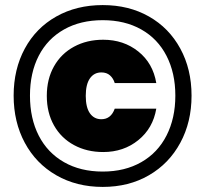

<svg xmlns="http://www.w3.org/2000/svg" viewBox="-20 -736 815 763"><path d="M34.2 -356Q34.2 -460.9 78.6 -543Q123 -625 203.6 -670.4Q284.2 -715.8 388.2 -715.8Q492.2 -715.8 572 -670.4Q651.9 -625 696.5 -543Q741.2 -460.9 741.2 -356Q741.2 -251 696.5 -168.5Q651.9 -85.9 572 -39.6Q492.2 6.8 388.2 6.8Q284.2 6.8 203.6 -39.6Q123 -85.9 78.6 -168.5Q34.2 -251 34.2 -356ZM99.1 -356Q99.1 -265.1 134 -197Q168.9 -128.9 234.4 -91.6Q299.8 -54.2 388.2 -54.2Q476.1 -54.2 541.5 -91.6Q606.9 -128.9 641.8 -197.5Q676.8 -266.1 676.8 -356Q676.8 -445.8 641.8 -513.9Q606.9 -582 541.5 -618.9Q476.1 -655.8 388.2 -655.8Q299.8 -655.8 234.4 -618.9Q168.9 -582 134 -514.4Q99.1 -446.8 99.1 -356ZM166 -355Q166 -288.1 194.6 -237.5Q223.1 -187 274.2 -159.4Q325.2 -131.8 390.1 -131.8Q471.2 -131.8 529.5 -179Q587.9 -226.1 601.1 -304.2H436Q420.9 -262.2 382.8 -262.2Q354 -262.2 337.4 -285.6Q320.8 -309.1 320.8 -355Q320.8 -400.9 337.4 -424.6Q354 -448.2 382.8 -448.2Q403.8 -448.2 417 -436.5Q430.2 -424.8 436 -405.8H601.1Q587.9 -484.9 529.5 -531.5Q471.2 -578.1 390.1 -578.1Q325.2 -578.1 274.2 -550.5Q223.1 -522.9 194.6 -472.4Q166 -421.9 166 -355Z"/></svg>

Font: Poppins ExtraBold
Style: Regular
Weight: 800
Designer: Ninad Kale (Devanagari), Jonny Pinhorn (Latin)
Foundry: Indian Type Foundry
Version: 4.004